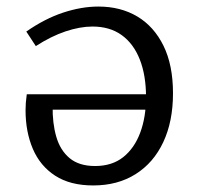

<svg xmlns="http://www.w3.org/2000/svg" viewBox="-20 -557 603 586"><path d="M280.3 -537Q348 -537 399 -506.7Q450 -476.3 479 -417.3Q508 -358.3 508 -272.3Q508 -186.3 478.3 -123.2Q448.7 -60 393.8 -25.5Q339 9 264.7 9Q194.3 9 148.5 -20.7Q102.7 -50.3 80.3 -102.5Q58 -154.7 58 -220.7Q58 -231.3 58.8 -243.2Q59.7 -255 61.7 -269.3H447V-222.3H124.3L140.7 -233.7Q139.7 -181.7 151.7 -140Q163.7 -98.3 192.5 -74.3Q221.3 -50.3 270.3 -50.3Q322 -50.3 356.2 -77.5Q390.3 -104.7 408 -152.2Q425.7 -199.7 425.7 -260.7Q425.7 -327 406.7 -375.3Q387.7 -423.7 351.5 -449.8Q315.3 -476 262.3 -476Q224.3 -476 180 -461.2Q135.7 -446.3 89.3 -416.3L60.3 -460.7Q116.7 -500 172.7 -518.5Q228.7 -537 280.3 -537Z"/></svg>

Font: Bitter Thin
Style: Regular
Weight: 100
Designer: Sol Matas, and Bitter project Authors
Foundry: Sol Matas
Version: Version 2.002